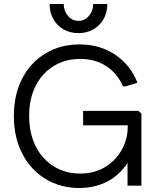

<svg xmlns="http://www.w3.org/2000/svg" viewBox="-20 -936 803 968"><path d="M381 12Q285 12 210 -33.5Q135 -79 92.5 -161Q50 -243 50 -351Q50 -459 92 -540Q134 -621 209 -666.5Q284 -712 382 -712Q484 -712 561 -660Q638 -608 673 -519L611 -500L600 -502Q569 -569 513.5 -604Q458 -639 385 -639Q310 -639 251.5 -603.5Q193 -568 160 -503.5Q127 -439 127 -352Q127 -264 160 -198.5Q193 -133 251.5 -97Q310 -61 384 -61Q457 -61 511 -94.5Q565 -128 594.5 -182Q624 -236 624 -297V-339L668 -304H399V-377H678L693 -363V0H623V-170H650Q628 -111 587.5 -70Q547 -29 494 -8.5Q441 12 381 12ZM375 -769Q334 -769 301 -787.5Q268 -806 249 -839.5Q230 -873 230 -916H301Q302 -880 323 -855.5Q344 -831 375 -831Q407 -831 428 -855.5Q449 -880 450 -916H521Q521 -873 502 -839.5Q483 -806 450 -787.5Q417 -769 375 -769Z"/></svg>

Font: Fustat
Style: Regular
Weight: 400
Designer: Mohamed Gaber, Khaled Hosny, Laura Garcia Mut
Foundry: Kief Type Foundry, Alif Type Foundry, Hard Type Foundry
Version: Version 1.007